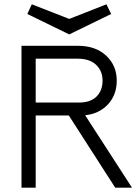

<svg xmlns="http://www.w3.org/2000/svg" viewBox="-20 -873 649 893"><path d="M146 -336V0H80V-660H342Q425 -660 474 -614Q523 -568 523 -498Q523 -432 482.5 -388Q442 -344 376 -337L594 0H516L300 -336ZM347 -396Q401 -396 429 -424Q457 -452 457 -498Q457 -543 427 -571.5Q397 -600 342 -600H146V-396ZM302 -713 107 -808 128 -853 302 -785 475 -853 497 -808Z"/></svg>

Font: Lil Grotesk
Style: Regular
Weight: 400
Designer: Bastien Sozeau
Foundry: NBR — Bastien Sozeau
Version: Version 4.002; ttfautohint (v1.8.4.7-5d5b)